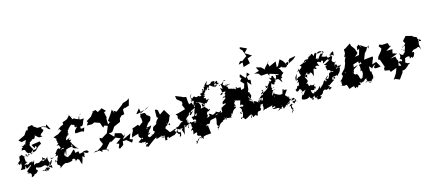

<svg xmlns="http://www.w3.org/2000/svg" viewBox="-84 -2118 7520 3332"><g transform="rotate(-15 3676.0 -451.5)"><path d="M456 -599C495 -587 483 -537 578 -561C592 -537 525 -618 536 -559C575 -652 612 -609 619 -674C595 -691 603 -640 591 -717L622 -713L675 -695L707 -655L745 -639L691 -744L676 -709L612 -724L526 -723L459 -771L453 -797L370 -781L353 -726L326 -730L276 -655L152 -596L200 -555L281 -573L234 -455C282 -603 264 -531 275 -544C239 -482 164 -461 179 -501C194 -431 231 -473 176 -453C153 -372 161 -425 197 -414C245 -420 209 -336 288 -339C310 -318 330 -321 310 -291C349 -340 324 -356 226 -285C294 -308 248 -262 207 -332C245 -345 228 -317 187 -297C115 -360 130 -358 132 -330C93 -345 81 -300 93 -234C127 -278 68 -260 22 -179C56 -209 50 -228 65 -173C123 -247 158 -235 95 -208C106 -142 85 -126 60 -87C147 -96 137 -59 152 -137C184 -87 129 -56 256 -136C232 -66 232 -133 217 -86C185 -65 131 -28 184 -18C144 11 119 -27 181 3C243 -1 222 59 212 80C292 69 253 34 281 44C344 27 344 -25 350 -10C284 -32 347 -85 342 -62C352 -50 442 -46 405 -46C467 -55 514 -82 463 -62C543 -74 510 12 523 -34C586 -44 595 -52 533 -64C575 -31 559 -80 631 -129C590 -23 572 -51 547 -22C629 -44 595 -47 600 21C562 -28 529 -37 518 49C489 31 498 -27 446 31C395 22 437 -7 489 51C483 -10 525 8 568 -3C517 57 501 33 484 -16C531 1 606 -46 561 -42C602 -100 582 -80 575 -88C543 -167 566 -204 574 -194L491 -144L424 -137L414 -72C481 -114 465 -188 476 -218C479 -183 541 -160 478 -167C501 -185 494 -213 536 -143C502 -183 432 -152 431 -150C374 -104 355 -162 309 -110C306 -166 352 -194 293 -170C243 -138 309 -208 334 -187C281 -187 222 -178 294 -171C226 -195 245 -154 196 -149C195 -164 171 -162 139 -151C214 -230 246 -157 177 -215C178 -184 182 -193 179 -242C167 -280 181 -326 232 -290C242 -320 266 -299 256 -352C280 -283 249 -293 366 -383C352 -349 366 -382 335 -331C421 -344 390 -346 457 -405C485 -429 531 -438 516 -451L505 -486L352 -463C400 -376 383 -387 409 -427C455 -406 414 -358 350 -371C363 -328 348 -431 368 -383C338 -405 323 -472 316 -466C362 -534 313 -531 260 -500C330 -537 344 -512 338 -516C347 -554 342 -549 291 -502C319 -498 408 -550 377 -551C480 -568 400 -536 442 -578L456 -625Z M974 -123C1002 -143 914 -113 912 -93C867 -122 835 -136 913 -127C811 -136 871 -146 901 -250C872 -274 814 -232 805 -272C818 -212 887 -273 796 -247C880 -280 905 -290 859 -209C915 -247 871 -152 895 -140C893 -172 919 -208 905 -224C972 -257 987 -248 1029 -253C990 -269 1055 -332 1027 -247C1039 -247 1006 -222 1086 -206C1090 -195 1056 -225 1129 -188L1090 -224L1036 -303C1020 -363 992 -323 1042 -373C1030 -379 960 -367 1036 -418C935 -381 962 -375 955 -401C984 -473 995 -440 1015 -476C978 -470 1050 -526 1017 -460C1014 -512 1013 -507 1028 -532C1035 -533 1027 -540 1015 -550C1024 -552 1009 -537 1042 -557C1037 -567 1117 -642 1119 -623C1116 -603 1152 -634 1169 -584C1111 -616 1144 -627 1167 -555C1159 -557 1195 -592 1188 -552C1091 -478 1173 -439 1139 -458L1265 -466C1277 -443 1297 -439 1315 -520C1256 -507 1241 -505 1255 -555C1316 -535 1302 -611 1350 -673C1269 -665 1287 -686 1281 -661C1267 -692 1269 -678 1281 -736C1274 -762 1362 -765 1309 -764C1280 -759 1241 -668 1266 -684C1194 -692 1197 -735 1142 -709C1179 -757 1103 -704 1154 -766C1126 -735 1138 -768 1108 -799C1132 -822 1108 -770 1021 -704C1101 -752 1059 -712 1087 -699C1082 -764 1070 -729 956 -697C999 -718 960 -654 978 -651C982 -682 858 -609 856 -582C919 -641 890 -608 887 -610C924 -529 942 -600 865 -535C819 -494 870 -516 861 -546C865 -515 838 -529 756 -491C800 -446 812 -463 784 -430C827 -417 761 -372 826 -394C825 -411 763 -376 820 -377C760 -358 859 -402 769 -335C809 -328 792 -377 830 -287C819 -278 773 -252 803 -283C750 -291 754 -246 705 -202C710 -206 744 -207 704 -169C609 -123 637 -137 605 -166C672 -128 675 -175 751 -169C745 -146 692 -89 739 -64C727 -108 668 -69 670 -65C711 -71 648 -81 690 -99C714 -51 694 18 696 -35C697 4 771 -6 732 63C827 -26 844 10 830 -9C899 15 945 -15 956 -12C966 -14 967 -17 982 -66C941 -19 1052 -52 1007 -58C1000 -17 1045 -32 1014 15C1060 -27 1070 -20 1042 -29C1116 9 1069 -14 1116 86C1176 -54 1126 -66 1192 -17C1187 -29 1200 -83 1179 -72C1220 -31 1188 -120 1190 -110C1266 -57 1260 -92 1284 -86C1258 -153 1223 -114 1213 -126C1198 -136 1140 -75 1208 -117L1119 -99L1110 -147L1017 -126C988 -110 981 -148 1017 -93C1058 -146 1043 -91 1106 -143C1034 -83 1052 -152 1049 -178L1035 -199L924 -87Z M1818 -2 1891 -52 1899 -116 1966 -118 2049 -50 2079 -101 2024 -119 2063 -213 1912 -143 1938 -184 1969 -239 1950 -181 1910 -257 1801 -286 1778 -229 1700 -309 1761 -316 1792 -355 1821 -399 1941 -453 1952 -510 1992 -551 2046 -563 2045 -647 2081 -669 2085 -661 2161 -686 2193 -807 2143 -776 2073 -755 2042 -724 1928 -639 1879 -669 1885 -622 1857 -695 1813 -625 1743 -525 1769 -495 1706 -446 1729 -443 1726 -569 1737 -583 1715 -685 1754 -700 1694 -761 1656 -752 1697 -765 1612 -717 1581 -762 1509 -745 1530 -743 1477 -672 1383 -613 1400 -592 1368 -540 1463 -538 1503 -559 1599 -526 1631 -431 1661 -461 1718 -441 1668 -322 1563 -258 1526 -277 1519 -239 1555 -158 1505 -113 1433 -71 1430 -44 1415 -78 1361 -55 1470 -63 1509 -27 1518 -63 1621 -43 1612 -7 1594 -66 1678 -161 1713 -160 1792 -209 1773 -218 1876 -174 1780 -105 1829 -89 1803 -24Z M2436 -550 2330 -527 2316 -596 2292 -563 2247 -509 2274 -508 2328 -522 2297 -428 2311 -436 2317 -350 2245 -295 2227 -324 2114 -283C2133 -230 2085 -230 2073 -132C2104 -156 2194 -166 2209 -179C2175 -179 2199 -116 2183 -103C2199 -144 2203 -52 2254 -89C2248 -30 2199 -93 2229 -81C2241 -85 2152 -17 2153 -30C2243 23 2211 3 2208 -11C2280 12 2310 -32 2259 33C2349 -17 2277 67 2335 26C2297 23 2339 46 2276 46C2254 124 2307 57 2297 94C2306 100 2361 35 2513 -55C2453 -21 2458 16 2534 -18C2584 -39 2589 -14 2562 -5C2633 -27 2563 7 2563 -36C2625 -21 2586 5 2618 19C2545 -30 2556 20 2623 -31C2617 -21 2625 8 2619 64C2664 62 2661 63 2653 17C2654 51 2691 -25 2687 40C2738 26 2778 12 2791 14C2859 -18 2847 -104 2933 -53C2842 -67 2861 10 2909 -17C2888 -28 2933 -12 2899 61C2835 83 2937 -6 2868 21C2891 45 2867 0 2794 -78C2820 -91 2899 -106 2858 -30C2936 -101 2980 -45 2961 -54C2911 -58 2983 28 2967 68C2976 48 2978 -18 3002 -84C2986 -78 2993 -116 3023 -97C2995 -55 2985 -127 3022 -64C3067 -134 3066 -87 3054 -42C3096 -30 3021 -104 3108 -117C3018 -166 3080 -160 3091 -152C3066 -197 3095 -204 3086 -158C3030 -186 3089 -259 3075 -194C3056 -234 3136 -241 3130 -280C3140 -320 3163 -269 3220 -316L3155 -245L3140 -266L3186 -320L3261 -354L3223 -457L3180 -435L3168 -478L3162 -573L3111 -582L3079 -599L2978 -639L2988 -578L3067 -512L3069 -482L3055 -455L3088 -374L2942 -332L2905 -331C2963 -253 2910 -325 2930 -228C2971 -288 2909 -189 3002 -186C2905 -146 2930 -109 2850 -102C2875 -94 2875 -96 2869 -112C2815 -53 2818 -43 2799 -80C2774 -62 2725 -52 2725 -63C2684 -135 2680 -110 2672 -139C2704 -210 2690 -146 2670 -163C2702 -161 2756 -227 2705 -216C2725 -240 2736 -186 2764 -170C2789 -246 2716 -169 2727 -208C2786 -247 2776 -318 2806 -330L2731 -455L2642 -395L2627 -477L2594 -500L2555 -482L2576 -491L2574 -364L2632 -327L2660 -361L2628 -375C2555 -305 2557 -322 2528 -234C2554 -247 2568 -280 2456 -205C2532 -250 2444 -186 2490 -246C2434 -148 2460 -149 2491 -127C2475 -159 2472 -70 2398 -100C2439 -48 2371 -115 2430 -90C2342 -39 2357 -69 2372 -62C2302 -101 2369 -107 2416 -141C2369 -99 2404 -179 2349 -110C2362 -135 2399 -193 2377 -136C2376 -196 2426 -214 2407 -186C2356 -221 2313 -215 2367 -222C2378 -185 2343 -235 2330 -177C2406 -168 2378 -182 2353 -165C2395 -190 2383 -147 2446 -247C2444 -265 2380 -221 2361 -245C2418 -320 2391 -296 2450 -337L2472 -397L2458 -420L2418 -445L2397 -488L2380 -494L2302 -491L2494 -589Z M3119 260 3179 185 3236 162 3263 211 3278 167 3318 158 3416 149 3400 22 3403 -11C3399 13 3320 27 3392 2C3360 20 3363 -39 3430 -17C3486 -95 3426 -63 3568 -94C3567 15 3534 2 3565 60C3620 38 3574 76 3548 76C3580 117 3544 92 3545 124C3626 33 3587 32 3679 -4C3640 -28 3717 -2 3752 -63C3736 -49 3750 38 3702 -58C3747 -18 3814 -40 3842 -17C3814 -37 3823 -49 3838 -54C3848 -106 3846 -102 3860 -77C3902 -178 3940 -146 3949 -182C3902 -188 3932 -214 3895 -187C3938 -196 3975 -258 3939 -205C3900 -225 3881 -200 3957 -192C3916 -256 3963 -278 3911 -221C3984 -320 4001 -308 3949 -289C4011 -344 3976 -336 4015 -353C4060 -317 4020 -367 4086 -418C4073 -343 4116 -387 4117 -484C4127 -502 3995 -484 4049 -495C4066 -506 4021 -537 4031 -477C3959 -504 4027 -549 3987 -494C3934 -532 3907 -487 3893 -559C3862 -528 3918 -558 3913 -537C3891 -581 3836 -578 3901 -618C3838 -557 3928 -626 3927 -579C3969 -618 3942 -587 3937 -603C3939 -580 3869 -559 3825 -618C3873 -673 3818 -643 3857 -680C3848 -698 3877 -672 3891 -664C3877 -718 3873 -667 3788 -620C3768 -640 3774 -598 3742 -645C3802 -662 3739 -689 3743 -644C3759 -734 3741 -717 3678 -662C3741 -673 3729 -686 3679 -605C3748 -632 3769 -676 3658 -611C3726 -643 3658 -631 3707 -706C3695 -729 3596 -708 3649 -707C3592 -662 3540 -667 3556 -725C3486 -632 3553 -669 3459 -602C3461 -668 3462 -605 3555 -609C3501 -660 3568 -705 3583 -749C3540 -714 3497 -677 3523 -660C3485 -683 3492 -629 3496 -662C3501 -573 3476 -624 3437 -586C3471 -607 3484 -571 3403 -563C3428 -523 3438 -497 3496 -530C3414 -550 3430 -525 3390 -519C3368 -565 3344 -494 3304 -540C3278 -557 3281 -527 3218 -498C3300 -476 3254 -508 3247 -483C3216 -567 3229 -571 3263 -604C3187 -491 3303 -561 3219 -469C3285 -481 3276 -495 3244 -395C3213 -402 3229 -447 3213 -385C3283 -403 3309 -373 3262 -408C3295 -384 3317 -473 3323 -425C3301 -433 3260 -405 3250 -313C3210 -299 3207 -312 3288 -324C3226 -356 3272 -350 3211 -249C3292 -323 3198 -234 3197 -185C3254 -267 3243 -235 3218 -235C3226 -226 3299 -291 3248 -216C3279 -208 3190 -224 3160 -207C3187 -161 3163 -135 3211 -164C3226 -128 3231 -101 3213 -126C3184 -95 3206 -48 3218 -70C3262 -98 3235 -92 3183 -97C3208 -136 3197 -131 3132 -120C3130 -170 3063 -78 3066 -63C3078 -96 3091 -68 3086 -117C3151 -115 3101 -50 3131 -36C3103 6 3156 -64 3086 17C3140 1 3132 10 3115 88C3149 73 3210 43 3172 110C3194 166 3264 105 3227 193C3193 131 3216 211 3212 139C3211 192 3186 179 3140 254C3172 300 3100 160 3138 215L3157 240ZM3435 -364C3446 -322 3385 -372 3379 -319C3434 -391 3498 -407 3460 -346C3486 -411 3470 -361 3535 -444C3510 -431 3465 -431 3479 -426C3503 -478 3465 -461 3447 -477C3516 -534 3475 -496 3450 -513C3519 -596 3527 -607 3492 -594C3562 -617 3585 -636 3496 -573C3606 -665 3536 -663 3585 -589C3532 -594 3573 -613 3600 -663C3639 -649 3657 -610 3685 -621C3710 -662 3741 -672 3771 -603C3780 -633 3795 -660 3806 -567C3804 -564 3832 -527 3766 -570C3807 -488 3753 -444 3820 -471C3757 -454 3740 -432 3746 -460C3781 -505 3848 -479 3851 -498C3796 -440 3883 -462 3896 -477C3806 -478 3793 -417 3825 -452C3840 -427 3797 -399 3735 -364C3824 -423 3739 -370 3787 -415C3792 -414 3810 -349 3849 -406C3742 -309 3752 -352 3740 -285C3790 -288 3803 -308 3786 -273C3728 -256 3715 -224 3707 -239C3680 -169 3730 -166 3665 -149C3726 -237 3617 -141 3591 -134C3662 -114 3675 -109 3670 -175C3630 -139 3630 -157 3572 -130C3585 -158 3589 -137 3650 -165C3587 -200 3561 -185 3610 -200C3492 -109 3530 -183 3458 -189C3479 -147 3478 -142 3408 -126C3436 -135 3472 -218 3398 -173C3470 -209 3408 -165 3450 -230C3499 -246 3455 -211 3506 -261C3498 -288 3504 -252 3473 -262C3482 -283 3410 -312 3415 -363C3433 -334 3366 -323 3395 -397C3440 -332 3410 -378 3408 -329C3430 -341 3425 -315 3352 -312C3370 -345 3382 -360 3334 -436L3403 -398Z M4205 -881 4262 -900 4258 -816 4381 -853 4362 -943 4451 -973 4335 -1045 4400 -1113 4284 -1166 4280 -1159 4274 -1139 4313 -1101 4353 -988 4261 -922 4224 -930 4187 -881ZM4039 -199C4085 -192 4099 -170 4053 -152C4074 -148 4076 -168 4007 -162C4059 -101 4030 -106 4020 -49C3991 -19 4012 -75 4003 -79C3954 -35 4041 -56 4044 -86C4040 -65 4038 40 3982 45C3984 5 4020 13 4056 68C4122 43 4116 30 4174 9C4202 67 4115 112 4182 21C4203 46 4171 93 4234 43C4268 49 4214 28 4276 63C4288 63 4269 -24 4342 -8C4369 -54 4370 -14 4353 -68C4393 -95 4337 -124 4438 -147C4390 -170 4418 -182 4412 -180C4414 -214 4403 -208 4354 -151C4275 -221 4263 -202 4271 -144C4256 -246 4206 -181 4198 -258C4239 -207 4214 -212 4234 -269C4253 -240 4189 -267 4205 -311L4282 -159L4232 -240L4258 -304L4236 -375L4215 -371L4237 -421L4249 -554L4309 -483L4316 -572L4277 -580L4268 -638L4328 -668L4284 -710L4260 -636L4239 -627L4163 -713L4146 -667L4172 -637L4136 -596L4193 -535L4171 -459L4101 -438L4076 -483L4024 -427L3964 -294L4053 -272L4022 -179Z M4675 -136C4690 -169 4626 -162 4637 -190C4658 -253 4677 -298 4614 -204C4602 -228 4658 -331 4683 -294C4617 -287 4604 -334 4688 -343C4636 -312 4613 -336 4651 -420C4672 -364 4692 -441 4663 -400C4713 -358 4721 -445 4674 -394C4775 -465 4721 -432 4719 -466C4791 -444 4766 -501 4839 -387C4844 -471 4793 -433 4852 -464C4891 -465 4817 -465 4870 -518C4936 -564 4878 -566 4905 -524C4857 -614 4860 -632 4826 -630C4924 -666 4919 -646 4887 -633C4916 -650 4961 -602 4979 -631C5016 -678 4983 -647 4968 -695C5032 -694 5076 -751 5021 -660C5076 -718 5101 -684 5176 -771L5063 -750L5038 -721L5005 -645L4942 -743L4894 -784L4838 -677L4813 -668L4820 -767L4695 -710L4676 -780L4718 -818L4607 -700L4609 -675L4549 -732L4460 -755L4499 -678L4502 -684L4406 -658L4475 -641L4514 -592L4627 -600L4652 -554L4658 -588L4787 -548L4818 -543C4840 -527 4778 -553 4787 -520C4798 -531 4727 -546 4784 -558C4729 -562 4789 -505 4735 -471C4718 -495 4695 -546 4719 -527C4697 -556 4644 -527 4708 -528C4656 -543 4697 -476 4629 -529C4675 -455 4673 -448 4608 -462C4660 -476 4634 -469 4570 -384C4552 -389 4508 -366 4549 -405C4549 -384 4596 -417 4515 -349C4573 -391 4523 -329 4588 -386C4585 -378 4548 -320 4429 -278C4411 -289 4523 -342 4449 -354C4476 -300 4480 -325 4506 -296C4465 -356 4461 -256 4460 -263C4442 -293 4339 -176 4335 -146C4410 -186 4360 -236 4376 -229C4378 -214 4468 -197 4436 -227C4476 -216 4477 -204 4466 -250C4443 -254 4446 -151 4398 -165C4376 -110 4417 -170 4354 -119C4405 -92 4421 -138 4414 -104C4384 -77 4457 -71 4400 -91C4420 -80 4410 -25 4392 5C4499 -57 4460 5 4434 -18C4554 -37 4568 -36 4597 -86C4511 20 4583 -11 4591 -21C4632 -18 4611 18 4554 4C4589 56 4649 -14 4706 57C4732 6 4687 -3 4768 3C4749 65 4723 58 4788 33C4751 -11 4798 52 4775 -10C4769 2 4718 -20 4640 76C4741 31 4735 -18 4746 66C4817 -13 4849 -5 4792 46C4842 13 4851 -45 4856 2C4797 11 4831 -4 4922 -83C4895 -95 4922 -58 4890 -35C4964 -41 4997 -74 4981 -18C4910 69 4914 7 4882 23C4927 19 4904 -7 4846 50C4913 39 4830 70 4904 135C4849 172 4893 165 4861 165C4920 91 4911 80 4906 123C4890 52 4864 36 4948 23C4919 -14 4890 -22 4989 -26C4991 -53 4973 -12 5013 7C4969 -49 4990 25 4971 -18C4987 -56 4955 -119 4902 -34C4885 -128 4891 -95 4863 -130C4910 -111 4902 -59 4842 -67C4859 -73 4849 -32 4866 12L4872 -44L4882 -99L4824 -160L4881 -244C4848 -261 4815 -229 4811 -253C4877 -220 4822 -267 4815 -269C4800 -269 4807 -236 4787 -191C4734 -186 4738 -182 4645 -237L4639 -152Z M5286 -349C5259 -380 5211 -378 5261 -388C5250 -431 5214 -370 5321 -420C5294 -414 5327 -400 5319 -390C5342 -434 5368 -451 5394 -346C5424 -442 5404 -508 5461 -455C5489 -469 5467 -498 5450 -485C5479 -529 5502 -502 5536 -498C5502 -540 5498 -591 5538 -562C5536 -594 5577 -513 5585 -574C5617 -570 5616 -563 5615 -552C5580 -489 5621 -534 5706 -577C5703 -540 5657 -556 5739 -561C5659 -507 5634 -499 5612 -494C5685 -442 5701 -492 5628 -455C5634 -443 5638 -433 5640 -416C5658 -340 5645 -418 5696 -368C5686 -324 5738 -369 5744 -333C5692 -342 5659 -352 5653 -288C5612 -225 5640 -231 5570 -262C5598 -189 5614 -191 5596 -265C5578 -196 5581 -178 5561 -233C5609 -273 5582 -276 5642 -298C5582 -234 5578 -268 5588 -245C5503 -202 5556 -236 5497 -147C5522 -204 5508 -164 5442 -109C5453 -177 5484 -185 5401 -104C5370 -90 5334 -71 5337 -90C5396 -66 5361 -67 5329 -84C5343 -47 5277 -41 5281 -130C5367 -80 5411 -193 5341 -171C5335 -141 5377 -147 5338 -116C5362 -168 5326 -140 5379 -237C5361 -179 5288 -201 5301 -235C5317 -191 5226 -207 5269 -203C5262 -229 5264 -278 5218 -244C5285 -300 5287 -275 5231 -387C5225 -326 5257 -428 5301 -442L5273 -350ZM5112 -349C5089 -301 5029 -283 5112 -323C5117 -260 5082 -232 5068 -263C5071 -208 5015 -190 5030 -222C5017 -145 5071 -149 5099 -202C5086 -180 5120 -217 5136 -129C5114 -129 5163 -152 5204 -158C5160 -141 5151 -65 5118 -82C5117 -104 5128 -152 5105 -141C5156 -96 5089 -75 5092 -13C5116 8 5218 13 5225 -30C5230 0 5274 48 5305 1C5271 50 5317 42 5273 39C5238 31 5263 24 5320 -22C5304 18 5348 56 5362 -3C5360 61 5385 -3 5380 -8C5344 41 5351 -1 5354 62C5445 56 5410 58 5422 3C5458 75 5428 51 5414 -3C5456 12 5462 -21 5483 -49C5459 -39 5512 -84 5523 -74C5555 -48 5540 -69 5633 -88C5649 -78 5585 -21 5588 -74C5631 -131 5564 -153 5618 -126C5610 -119 5599 -111 5645 -69C5628 -58 5590 -108 5615 -39C5580 -115 5608 -123 5716 -193C5707 -223 5674 -173 5700 -249C5746 -236 5681 -214 5743 -215C5753 -271 5719 -211 5715 -256C5737 -233 5831 -285 5828 -305C5793 -295 5776 -277 5785 -243C5856 -321 5839 -281 5871 -378C5836 -380 5788 -387 5782 -448C5800 -397 5817 -368 5813 -394C5864 -435 5839 -391 5900 -423C5863 -374 5910 -407 5790 -368C5811 -389 5848 -400 5832 -411C5830 -450 5840 -459 5772 -403C5864 -455 5777 -450 5786 -453C5869 -522 5813 -499 5813 -480C5754 -514 5753 -518 5785 -582C5807 -585 5743 -649 5740 -624C5842 -707 5828 -695 5821 -602C5749 -672 5739 -611 5812 -636C5713 -576 5703 -583 5693 -637C5690 -651 5705 -653 5687 -625C5668 -618 5605 -640 5608 -654C5630 -640 5665 -718 5623 -688C5614 -712 5591 -679 5536 -603C5538 -647 5538 -625 5505 -628C5535 -732 5560 -745 5540 -716C5596 -768 5660 -715 5616 -739C5673 -670 5662 -697 5659 -727C5559 -702 5563 -742 5629 -735C5621 -748 5594 -680 5520 -730C5543 -755 5495 -728 5484 -683C5456 -738 5467 -754 5411 -694C5412 -767 5442 -733 5375 -674C5376 -720 5390 -668 5370 -659C5302 -673 5271 -626 5313 -606C5269 -649 5296 -611 5202 -522C5281 -591 5284 -637 5350 -644C5337 -656 5290 -577 5297 -641C5307 -640 5286 -611 5202 -590C5249 -562 5237 -551 5133 -487C5206 -584 5154 -564 5175 -501C5158 -523 5159 -472 5181 -421C5185 -425 5151 -395 5148 -406C5140 -413 5098 -376 5074 -343C5069 -420 5084 -415 5118 -467L5089 -368Z M6432 -588 6370 -617 6306 -664 6323 -613 6286 -677 6246 -648 6240 -585 6277 -605 6248 -506 6216 -476 6203 -370C6272 -321 6193 -332 6236 -384C6240 -339 6282 -346 6200 -337C6203 -312 6228 -287 6193 -203C6187 -247 6272 -207 6222 -232C6251 -150 6175 -91 6211 -116C6259 -119 6148 -99 6165 -59C6188 -107 6132 -108 6157 -174C6141 -115 6147 -198 6116 -190C6095 -172 6054 -236 6063 -247C6080 -236 6089 -260 5983 -194C6010 -194 6019 -204 5961 -154C5971 -143 5981 -151 5980 -162C5981 -183 6051 -152 6088 -247C6080 -291 6121 -287 6184 -341L6102 -315L6109 -368L6215 -398L6234 -498L6171 -487L6231 -540L6202 -625L6154 -689L6144 -735L6047 -671L6018 -661L6019 -593L5988 -528L6051 -540L6097 -583L6010 -529L5982 -467L5976 -421L5943 -341L5868 -259L5884 -216C5973 -257 5920 -213 5930 -271C5957 -274 5941 -246 5899 -266C5875 -173 5820 -151 5810 -136C5887 -137 5805 -148 5834 -137C5812 -57 5862 -50 5795 -80C5800 -91 5794 -57 5870 -50C5867 -54 5956 -60 5980 -58C5875 -60 5905 -69 5918 -27C5941 66 5931 7 6023 1C6034 -2 6021 76 6059 22C6088 74 6113 -21 6083 9C6088 -6 6181 33 6128 -38C6210 -18 6221 -46 6230 -64C6185 -53 6179 11 6174 -53C6161 15 6181 -32 6141 -27C6242 -39 6195 -50 6264 -78C6251 -9 6300 -11 6333 19C6269 19 6296 -63 6228 7C6269 -69 6285 9 6310 -22C6292 6 6341 -27 6333 6C6288 6 6364 11 6355 -64C6343 -12 6398 -60 6413 -56C6373 -49 6337 -8 6369 -27C6405 -99 6383 -81 6378 -175C6356 -161 6358 -168 6362 -267C6408 -211 6411 -242 6390 -176C6401 -229 6452 -267 6478 -268C6407 -206 6446 -188 6567 -213L6557 -214L6503 -307L6426 -283L6441 -326L6469 -390L6466 -416L6311 -398L6351 -502L6388 -543L6415 -592L6447 -619L6439 -560Z M6812 -513 6800 -508 6780 -572 6679 -566 6632 -584 6615 -559 6651 -506 6630 -467 6561 -383 6547 -336 6575 -327 6625 -187 6605 -162 6607 -122 6693 -107 6702 -73 6815 -115 6784 -32 6714 78 6743 63 6822 95 6895 -7 6917 -75C6910 -80 6878 -71 6907 -38C6899 -82 6957 11 6909 -66C6880 -70 6923 -8 6994 -83C7016 -113 6981 -95 6958 -107C7051 -72 6969 -95 7068 -137C6993 -151 7040 -135 6984 -170C6984 -152 7002 -205 7001 -235C7039 -263 7111 -268 7081 -218C7108 -202 7107 -255 7124 -221C7101 -198 7174 -232 7163 -245C7213 -321 7142 -318 7136 -291C7180 -369 7202 -333 7258 -364C7265 -373 7290 -385 7315 -307C7309 -381 7274 -408 7326 -494C7345 -483 7385 -438 7302 -470C7311 -510 7334 -482 7299 -509L7293 -540L7221 -570L7238 -577L7112 -610L7046 -536L7073 -484L7010 -426C7002 -451 7038 -449 7056 -448C7064 -507 7075 -480 7028 -356C7017 -393 6967 -407 6972 -394C7042 -411 7039 -315 7005 -334C7004 -284 6942 -307 6925 -358C6952 -247 6898 -266 6916 -250C6996 -214 6893 -186 6919 -213C6896 -208 6961 -237 6871 -200C6941 -122 6875 -103 6926 -126L6862 -142L6879 -224L6860 -260L6848 -310L6758 -297L6832 -328L6892 -352L6815 -378L6832 -449L6722 -445L6824 -510Z"/></g></svg>

Font: Hussar Lance
Style: Italic
Weight: 700
Foundry: Cannot Into Space Fonts, PlusOne Fonts
Version: Version 2.27